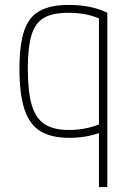

<svg xmlns="http://www.w3.org/2000/svg" viewBox="-20 -550 540 780"><path d="M382 210V-494L395 -469Q366 -484 331.5 -491Q297 -498 257 -498Q194 -498 158.5 -477.5Q123 -457 108 -407.5Q93 -358 93 -270Q93 -178 109 -123.5Q125 -69 161.5 -45.5Q198 -22 260 -22Q296 -22 330 -29Q364 -36 393 -49L406 -19Q378 -6 341 2Q304 10 262 10Q188 10 143.5 -17.5Q99 -45 79 -107Q59 -169 59 -270Q59 -368 78 -424.5Q97 -481 141 -505.5Q185 -530 259 -530Q352 -530 416 -498V210Z"/></svg>

Font: M PLUS Code Latin ExtraLight
Style: Regular
Weight: 250
Designer: Coji Morishita
Foundry: UNDERFOREST DESIGN
Version: Version 1.002; ttfautohint (v1.8.3)